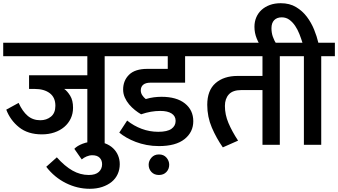

<svg xmlns="http://www.w3.org/2000/svg" viewBox="-30 -902 2106 1196"><path d="M370 -348Q389 -335 407 -306Q425 -277 425 -231Q425 -194 410.5 -163.5Q396 -133 370 -111Q344 -89 308.5 -77Q273 -65 231 -65Q144 -65 89 -109Q34 -153 9 -219L86 -261Q110 -208 142.5 -180.5Q175 -153 221 -153Q260 -153 287.5 -175.5Q315 -198 315 -243Q315 -295 280 -321.5Q245 -348 186 -348H151V-433H514V-552H-10V-636H707V-552H622V0H514V-348Z M433 25Q451 6 485.5 -7Q520 -20 556 -20Q595 -20 624.5 -9Q654 2 674.5 21.5Q695 41 705.5 66.5Q716 92 716 121Q716 154 703 182.5Q690 211 665.5 231Q641 251 606.5 262.5Q572 274 529 274Q452 274 380.5 238.5Q309 203 258 137L324 78Q373 133 421.5 160.5Q470 188 523 188Q565 188 585.5 169Q606 150 606 121Q606 96 590.5 80.5Q575 65 545 65Q527 65 509.5 72.5Q492 80 479 91Z M896 124Q896 100 913.5 80Q931 60 960 60Q990 60 1007 80Q1024 100 1024 124Q1024 151 1006.5 169.5Q989 188 960 188Q931 188 913.5 169.5Q896 151 896 124ZM849 -190Q830 -201 810.5 -216.5Q791 -232 774.5 -251.5Q758 -271 747.5 -294.5Q737 -318 737 -344Q737 -400 774 -436.5Q811 -473 888 -473H1015V-552H687V-636H1224V-552H1123V-387H907Q878 -387 862.5 -374.5Q847 -362 847 -339Q847 -323 856 -309Q865 -295 878 -285Q905 -293 929 -296Q953 -299 976 -299Q1070 -299 1122 -257.5Q1174 -216 1174 -147Q1174 -79 1119.5 -35.5Q1065 8 960 8Q920 8 883.5 1Q847 -6 815.5 -18Q784 -30 758 -45Q732 -60 713 -76L762 -151Q803 -118 852.5 -99.5Q902 -81 956 -81Q1012 -81 1038 -99.5Q1064 -118 1064 -149Q1064 -179 1039 -195Q1014 -211 969 -211Q939 -211 910 -206Q881 -201 849 -190Z M1474 -341Q1420 -341 1395.5 -314Q1371 -287 1371 -242Q1371 -188 1393 -136Q1415 -84 1453 -26L1358 16Q1318 -41 1289.5 -107.5Q1261 -174 1261 -249Q1261 -339 1312.5 -384Q1364 -429 1450 -429H1605V-552H1211V-636H1798V-552H1713V0H1605V-341Z M1863 -552H1778V-636H1854Q1846 -662 1835 -690Q1824 -718 1808.5 -741Q1793 -764 1772.5 -779Q1752 -794 1725 -794Q1695 -794 1678 -776.5Q1661 -759 1661 -726Q1661 -697 1670 -672Q1679 -647 1693 -626L1618 -583L1603 -601Q1583 -628 1569 -662.5Q1555 -697 1555 -735Q1555 -767 1566.5 -794Q1578 -821 1599.5 -840.5Q1621 -860 1651 -871Q1681 -882 1719 -882Q1774 -882 1814 -858Q1854 -834 1881.5 -797.5Q1909 -761 1926.5 -718Q1944 -675 1953 -636H2056V-552H1971V0H1863Z"/></svg>

Font: Ek Mukta SemiBold
Style: Regular
Weight: 600
Designer: Girish Dalvi and Yashodeep Gholap
Foundry: Ek Type
Version: Version 2.538;PS 1.002;hotconv 16.6.51;makeotf.lib2.5.65220;